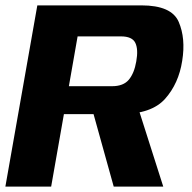

<svg xmlns="http://www.w3.org/2000/svg" viewBox="-31 -695 714 715"><path d="M-11 0H159.5L207 -270H417.5Q533 -270 583.8 -327Q634.5 -384 647.5 -468.5Q661 -552 634.5 -613.5Q608 -675 495.5 -675H108ZM392.5 0H577L474.5 -321.5L305 -314.5ZM225.5 -374 258 -559.5H419Q461.5 -559.5 473 -535.2Q484.5 -511 476.5 -466.5Q469 -422.5 448.8 -398.2Q428.5 -374 386.5 -374Z"/></svg>

Font: Anybody
Style: Bold Italic
Weight: 700
Italic angle: -10°
Designer: Tyler Finck
Foundry: Etcetera Type Company
Version: Version 1.113;gftools[0.9.25]